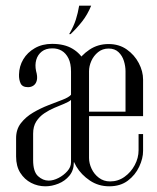

<svg xmlns="http://www.w3.org/2000/svg" viewBox="-20 -656 558 681"><path d="M47.4 -391.6Q48 -421.1 62.6 -445.6Q77.1 -470 103.5 -485.2Q129.9 -500.4 164.8 -500.4Q208.4 -500.4 237.1 -483.2Q265.8 -466.1 279.9 -437.9Q294.1 -409.6 294.1 -375.5V-105.6Q294.1 -105.6 284.6 -105.8Q275.1 -106 262.8 -106Q250.5 -106 241.2 -106.2Q231.9 -106.4 231.9 -106.4V-401.8Q231.9 -430.9 222.8 -449.1Q213.6 -467.4 198.8 -476.1Q183.9 -484.8 164.9 -484.4Q142.5 -484.4 128.2 -473.2Q113.9 -462 108.6 -443.8Q103.4 -425.5 107.9 -404.4Q113.5 -384.9 110.8 -372.1Q108.1 -359.4 99.5 -353.1Q90.9 -346.8 79.5 -346.8Q59.2 -346.8 53 -360.4Q46.8 -374.1 47.4 -391.6ZM231.9 -319.9 246.4 -315V-93.1L241.9 -80Q241.9 -51.9 226.2 -32.9Q210.5 -13.9 187.2 -4.6Q163.9 4.8 141.1 4.8Q114 4.8 90.4 -7.4Q66.8 -19.6 51.9 -43.1Q37.1 -66.6 37.1 -100.8V-164.9Q36.8 -196.9 54.1 -219.1Q71.4 -241.4 97.7 -256.8Q124 -272.2 152 -283Q180 -293.8 202.1 -302.3Q224.2 -310.9 231.9 -319.9ZM231.9 -301.5Q223.5 -294.5 207.9 -288.1Q192.2 -281.6 173.1 -273.6Q154 -265.5 136.9 -254Q119.8 -242.5 108.6 -225.1Q97.5 -207.6 97.5 -182V-88.1Q97.5 -47.1 114.9 -31.2Q132.2 -15.4 152.6 -15.4Q169.2 -15.4 187.5 -24.8Q205.8 -34.2 218.8 -48.9Q231.9 -63.6 231.9 -80.5ZM233.5 -374.8Q233.5 -402.1 250.5 -431Q267.5 -459.9 297.3 -479.8Q327.1 -499.8 365 -499.8Q402.4 -499.8 429.6 -480.6Q456.9 -461.4 472.2 -432.3Q487.5 -403.2 487.5 -373.6V-244H425.2V-403.4Q425.2 -421.1 419.5 -439.7Q413.8 -458.2 400.5 -471Q387.2 -483.8 365.4 -483.8Q343.5 -483.8 327.8 -471Q312.1 -458.2 303.9 -439.7Q295.8 -421.1 295.8 -403.4V-95.6Q295.8 -77 304.8 -57.6Q313.8 -38.2 330.8 -25.4Q347.8 -12.5 370.4 -12.5Q398.9 -12.5 421.6 -28.8Q444.4 -45 457.9 -70.4Q471.5 -95.8 471.5 -123.1V-180.4H487.5V-120.6Q487.5 -94.2 473.7 -64.7Q459.9 -35.1 433.4 -15.2Q406.9 4.8 367.6 4.8Q329.1 4.8 298.8 -15.6Q268.4 -36 250.9 -65.1Q233.5 -94.2 233.5 -122ZM265.4 -244V-260H475V-244ZM230.4 -535H225.4Q241.6 -563.1 249 -586.4Q256.4 -609.8 260.8 -635.9H303.4Q290.4 -604.2 271.7 -580.4Q253 -556.5 230.4 -535Z"/></svg>

Font: Emberly Black
Style: Regular
Weight: 900
Designer: Rajesh Rajput
Foundry: Rajesh Rajput
Version: Version 1.000